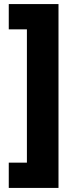

<svg xmlns="http://www.w3.org/2000/svg" viewBox="-20 -754 364 942"><path d="M23 44V168H267V-734H23V-610H112V44Z"/></svg>

Font: Noto Sans Lao Looped Black
Style: Regular
Weight: 900
Designer: Mark Frömberg, Ben Mitchell
Foundry: The Fontpad Ltd
Version: Version 1.002